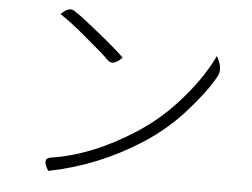

<svg xmlns="http://www.w3.org/2000/svg" viewBox="-51 -767 1102 840"><g transform="rotate(5 500.0 -347.0)"><path d="M184 -679Q219 -716 245 -697Q271 -681 350 -617Q430 -553 471 -513Q432 -473 408 -495Q389 -516 312 -580Q236 -645 184 -679ZM190 9Q156 -44 196 -50Q377 -77 566 -200Q669 -267 753 -365Q838 -463 881 -556Q912 -502 892 -468Q859 -405 778 -313Q698 -222 596 -156Q407 -34 190 9Z"/></g></svg>

Font: Swei Half Moon CJK SC
Style: Light
Weight: 300
Version: Version 2.071